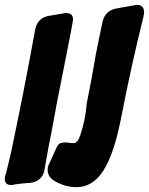

<svg xmlns="http://www.w3.org/2000/svg" viewBox="-76 -773 616 794"><path d="M240 1Q192 1 147 -26Q121 -43 121 -71Q121 -83 127 -95L158 -163Q165 -178 174 -181Q183 -184 192 -184L208 -183Q212 -182 216 -181.5Q220 -181 228 -181Q246 -181 257 -217Q277 -276 283 -347Q303 -444 319 -541Q333 -614 349 -687Q361 -730 405 -738L490 -753Q519 -753 520 -723Q520 -716 517 -703Q467 -502 428 -301L421 -266Q398 -156 365 -91Q318 1 240 1ZM-26 -8H-30Q-55 -8 -56 -31Q-56 -45 -51 -56L-32 -135Q23 -394 70 -654Q81 -699 124 -707L194 -719H198Q226 -719 226 -693Q226 -683 196 -533L182 -462Q159 -350 137 -227Q129 -191 107 -66Q97 -24 51 -17Q27 -16 -10 -11Z"/></svg>

Font: Bangerz
Style: Bold
Weight: 700
Designer: vernon adams
Foundry: Vernon Adams
Version: Version 2.10;February 7, 2025;FontCreator 13.0.0.2683 64-bit